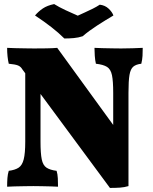

<svg xmlns="http://www.w3.org/2000/svg" viewBox="-20 -914 751 943"><path d="M520 9 90 -573Q82 -587 68.5 -592.5Q55 -598 23 -601Q19 -618 17 -637.5Q15 -657 15 -679Q28 -678 53.5 -677.5Q79 -677 105.5 -676.5Q132 -676 148 -676Q173 -676 207 -676.5Q241 -677 261 -679L553 -277ZM15 3Q15 -21 16.5 -40Q18 -59 23 -75Q54 -79 71.5 -90.5Q89 -102 96.5 -131.5Q104 -161 104 -218V-615L179 -607V-218Q179 -161 185 -131.5Q191 -102 208.5 -90.5Q226 -79 258 -75Q263 -59 264 -38Q265 -17 265 3Q251 2 229 1.5Q207 1 184 0.5Q161 0 144 0Q127 0 101 0.5Q75 1 51 1.5Q27 2 15 3ZM520 9 536 -180V-458Q536 -515 530 -544.5Q524 -574 505.5 -585.5Q487 -597 451 -601Q447 -618 445.5 -640Q444 -662 444 -679Q458 -678 482.5 -677.5Q507 -677 532.5 -676.5Q558 -676 575 -676Q601 -676 632 -677Q663 -678 681 -679Q681 -659 680 -640Q679 -621 674 -601Q648 -598 634.5 -586.5Q621 -575 616 -546Q611 -517 611 -458V0Q591 6 569.5 7.5Q548 9 520 9ZM296 -725Q268 -753 232 -781Q196 -809 152 -838Q169 -858 190.5 -872.5Q212 -887 246 -894Q270 -879 301 -864.5Q332 -850 362 -837Q379 -845 398 -853.5Q417 -862 436 -871.5Q455 -881 470 -891Q496 -888 513.5 -871.5Q531 -855 537 -838Q498 -815 457 -788.5Q416 -762 386 -736Q365 -729 342.5 -727Q320 -725 296 -725Z"/></svg>

Font: Vollkorn Black
Style: Regular
Weight: 900
Designer: Friedrich Althausen
Foundry: Friedrich Althausen
Version: Version 5.000